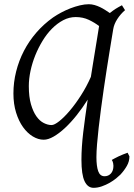

<svg xmlns="http://www.w3.org/2000/svg" viewBox="-20 -650 636 914"><path d="M451.7 -525.9Q431.2 -542 403.1 -555.4Q375 -568.8 340.3 -568.8Q309.6 -568.8 281.2 -554Q252.9 -539.1 228 -514.2Q203.1 -489.3 182.9 -456.1Q162.6 -422.9 147.9 -386.5Q133.3 -350.1 125.2 -312.3Q117.2 -274.4 117.2 -240.2Q117.2 -189 127.4 -153.6Q137.7 -118.2 153.3 -96.2Q168.9 -74.2 188.2 -64.5Q207.5 -54.7 225.6 -54.7Q238.8 -54.7 262 -73Q285.2 -91.3 311.8 -122.6Q338.4 -153.8 365.2 -195.6Q392.1 -237.3 412.6 -284.2Q417 -312 422.1 -343.5Q427.2 -375 432.4 -406.7Q437.5 -438.5 442.6 -469.2Q447.8 -500 451.7 -525.9ZM519 -511.2Q516.6 -497.1 512 -468.8Q507.3 -440.4 501.2 -402.6Q495.1 -364.7 488 -319.8Q481 -274.9 474.1 -227.5Q467.3 -180.2 460.9 -132.6Q454.6 -85 449.7 -42Q444.8 1 441.9 37.1Q439 73.2 439 98.1Q439 141.1 447.5 165Q456.1 189 478 189Q496.1 189 508.1 175.8Q520 162.6 520 139.2Q520 135.3 518.6 127Q517.1 118.7 512.2 111.3Q518.1 107.9 526.9 103.3Q535.6 98.6 545.4 94Q555.2 89.4 566.2 85Q577.1 80.6 587.4 77.1L596.2 94.2Q596.2 118.2 584 139.6Q571.8 161.1 553.2 181.2Q545.9 188.5 532.5 199.5Q519 210.4 502 220.2Q484.9 230 464.8 237.1Q444.8 244.1 425.3 244.1Q397.5 244.1 382.6 212.6Q367.7 181.2 367.7 110.4Q367.7 79.6 369.9 47.4Q372.1 15.1 376.2 -19.8Q380.4 -54.7 385.7 -93.3Q391.1 -131.8 397.5 -175.8Q372.6 -136.2 345 -101.6Q317.4 -66.9 289.6 -41Q261.7 -15.1 235.6 0Q209.5 15.1 188 15.1Q162.1 15.1 136.2 -0.5Q110.4 -16.1 89.8 -44.7Q69.3 -73.2 56.6 -114Q43.9 -154.8 43.9 -205.1Q43.9 -258.3 56.9 -309.8Q69.8 -361.3 94 -408Q118.2 -454.6 153.1 -494.9Q188 -535.2 231.9 -566.4Q249.5 -578.6 271 -590.1Q292.5 -601.6 315.2 -610.4Q337.9 -619.1 360.6 -624.5Q383.3 -629.9 402.8 -629.9Q416.5 -629.9 430.2 -626Q443.8 -622.1 456.5 -616Q469.2 -609.9 481 -602.3Q492.7 -594.7 502.9 -587.9Q517.1 -599.6 530.3 -607.9Q543.5 -616.2 560.5 -625L575.2 -601.6Q553.7 -583 538.3 -559.1Q522.9 -535.2 519 -511.2Z"/></svg>

Font: Gentium Plus
Style: Italic
Weight: 400
Italic angle: -8°
Designer: J. Victor Gaultney, Annie Olsen, Iska Routamaa
Foundry: SIL International
Version: Version 1.510